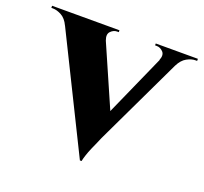

<svg xmlns="http://www.w3.org/2000/svg" viewBox="-144 -727 917 865"><g transform="rotate(20 314.5 -294.0)"><path d="M321 12 21 -595H220L392 -202ZM321 12 318 -119 531 -597H607L378 -116Q375 -108 367.5 -91.5Q360 -75 351.5 -55.5Q343 -36 337 -17.5Q331 1 329 12ZM503 -536Q514 -563 500.5 -577Q487 -591 470 -591H462V-600H664V-590Q664 -590 660 -590Q656 -590 656 -590Q637 -590 615 -578Q593 -566 578 -536ZM246 -536H50Q36 -566 14 -578Q-8 -590 -28 -590Q-28 -590 -31.5 -590Q-35 -590 -35 -590V-600H288V-591H280Q263 -591 249.5 -577Q236 -563 246 -536Z"/></g></svg>

Font: Cinzel ExtraBold
Style: Regular
Weight: 800
Designer: Natanael Gama
Version: Version 2.000